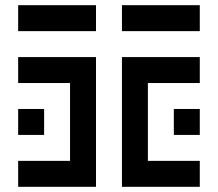

<svg xmlns="http://www.w3.org/2000/svg" viewBox="-20 -720 840 740"><path d="M350 -600V-700H50V-600ZM450 -600H750V-700H450ZM50 -400H250V-100H50V0H350V-500H50ZM450 -500V0H750V-100H550V-400H750V-500ZM50 -300V-200H150V-300ZM750 -200V-300H650V-200Z"/></svg>

Font: Mourier
Style: Regular
Weight: 400
Designer: Eric Mourier
Foundry: Velvetyne Type Foundry
Version: Version 2.000;hotconv 1.0.109;makeotfexe 2.5.65596